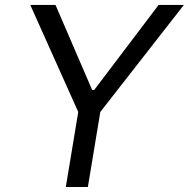

<svg xmlns="http://www.w3.org/2000/svg" viewBox="-20 -747 754 767"><path d="M100.9 -727.3 292.6 -299.7 242.9 0H331L380.7 -299.7L714.5 -727.3H613.6L356.5 -387.8H348L201.7 -727.3Z"/></svg>

Font: TID UI
Style: Italic
Weight: 400
Italic angle: -9.39999°
Designer: The TID Project Authors
Foundry: Bakken & Bæck
Version: Version 1.001;hotconv 1.0.109;makeotfexe 2.5.65596